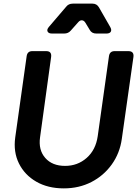

<svg xmlns="http://www.w3.org/2000/svg" viewBox="-20 -1027 758 1059"><path d="M332 12Q244 12 180 -25Q116 -62 84.5 -125.5Q53 -189 64 -269L127 -717Q131 -745 158 -745H235Q266 -745 262 -713L201 -270Q191 -200 229.5 -156Q268 -112 339 -112Q408 -112 458 -156Q508 -200 519 -276L581 -717Q585 -745 612 -745H688Q720 -745 716 -713L652 -262Q641 -182 596.5 -120Q552 -58 484 -23Q416 12 332 12ZM267 -842Q248 -842 242.5 -853Q237 -864 250 -879L345 -990Q358 -1007 382 -1007H490Q514 -1007 526 -986L588 -878Q597 -862 591 -852Q585 -842 567 -842H511Q486 -842 475 -862L452 -900Q444 -914 432.5 -915Q421 -916 411 -904L371 -859Q357 -842 334 -842Z"/></svg>

Font: Pitagon Sans Text Bold
Style: Italic
Weight: 700
Italic angle: -8°
Designer: Travis Tran
Foundry: Pitagon
Version: Version 1.001; ttfautohint (v1.8.4.7-5d5b);gftools[0.9.26]